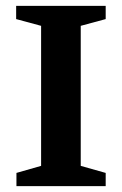

<svg xmlns="http://www.w3.org/2000/svg" viewBox="-20 -634 415 654"><path d="M36 0V-45L120 -69V-546L35 -569V-614H340V-569L255 -546V-69L340 -45V0Z"/></svg>

Font: Manuale
Style: Bold
Weight: 700
Version: Version 1.002